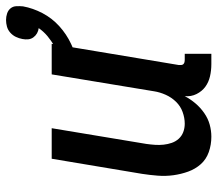

<svg xmlns="http://www.w3.org/2000/svg" viewBox="-62 -649 719 635"><g transform="rotate(-90 297.5 -331.5)"><path d="M163 8Q136 8 112 -0.5Q88 -9 72 -27Q56 -45 47.5 -68.5Q39 -92 35.5 -117.5Q32 -143 34 -169Q36 -195 40 -221L90 -520H191L139 -207Q137 -193 136 -178.5Q135 -164 136.5 -150Q138 -136 142.5 -123Q147 -110 156 -100Q165 -90 178 -85Q191 -80 206 -80Q225 -80 244.5 -87Q264 -94 278.5 -109Q293 -124 301.5 -143Q310 -162 313 -181L369 -520H470L400 -100Q400 -96 400 -92Q400 -88 402.5 -85Q405 -82 409 -81Q413 -80 418 -80H437V8H403Q382 8 362.5 3.5Q343 -1 328 -12Q313 -23 304 -41Q295 -59 297 -80Q287 -61 273 -44.5Q259 -28 241 -15.5Q223 -3 203 2.5Q183 8 163 8ZM404 -432 389 -485Q408 -489 426.5 -495.5Q445 -502 462.5 -511.5Q480 -521 495.5 -534Q511 -547 522 -563Q513 -564 505 -568.5Q497 -573 491.5 -580.5Q486 -588 485 -597.5Q484 -607 486 -617Q488 -628 493 -638.5Q498 -649 507 -657Q516 -665 527 -668Q538 -671 549 -671Q560 -671 570.5 -667.5Q581 -664 587.5 -656Q594 -648 594.5 -637Q595 -626 594 -615Q588 -582 571.5 -550.5Q555 -519 528.5 -495Q502 -471 470 -456Q438 -441 404 -432Z"/></g></svg>

Font: Iosevka Term Curly Semibold
Style: Italic
Weight: 600
Italic angle: -9°
Designer: Belleve Invis
Foundry: Belleve Invis
Version: Version 32.3.0